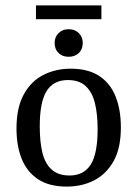

<svg xmlns="http://www.w3.org/2000/svg" viewBox="-20 -680 508 710"><path d="M341 -202Q341 -258 331 -298.5Q321 -339 297 -361.5Q273 -384 231 -384Q178 -384 152.5 -343.5Q127 -303 127 -213Q127 -157 136.5 -116.5Q146 -76 170.5 -53.5Q195 -31 237 -31Q290 -31 315.5 -71.5Q341 -112 341 -202ZM41 -205Q41 -282 68 -331Q95 -380 140.5 -403Q186 -426 241 -426Q306 -426 347 -399Q388 -372 407.5 -323Q427 -274 427 -209Q427 -132 400 -84Q373 -36 328 -13Q283 10 227 10Q162 10 121 -17Q80 -44 60.5 -92Q41 -140 41 -205ZM234 -470Q211 -470 196.5 -484Q182 -498 182 -521Q182 -543 196.5 -557.5Q211 -572 234 -572Q257 -572 271.5 -557.5Q286 -543 286 -521Q286 -498 271.5 -484Q257 -470 234 -470ZM113 -660H355V-609H113Z"/></svg>

Font: Rasa
Style: Regular
Weight: 400
Designer: Anna Giedrys (Yrsa+Rasa design), David Brezina (Yrsa art-direction, Rasa art-direction, design)
Foundry: Rosetta Type Foundry
Version: Version 2.004